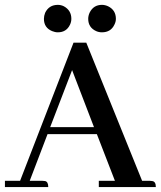

<svg xmlns="http://www.w3.org/2000/svg" viewBox="-20 -759 652 779"><path d="M612.3 0Q612.3 -22.5 597.7 -24.4Q592.8 -25.4 587.9 -25.4H556.6L330.1 -585.9H278.3L61.5 -25.4H0V0H175.8Q175.8 -21.5 163.1 -24.4Q157.2 -25.4 151.4 -25.4H100.6L172.9 -214.8H373L446.3 -25.4H380.9V0ZM361.3 -243.2H183.6L272.5 -474.6ZM269.5 -682.6Q269.5 -716.8 239.3 -733.4Q227.5 -739.3 214.8 -739.3Q178.7 -739.3 163.1 -707Q158.2 -694.3 158.2 -682.6Q158.2 -646.5 191.4 -632.8Q203.1 -627.9 214.8 -627.9Q249 -627.9 263.7 -658.2Q269.5 -669.9 269.5 -682.6ZM450.2 -682.6Q450.2 -717.8 418.9 -733.4Q406.2 -739.3 393.6 -739.3Q359.4 -739.3 343.8 -708Q337.9 -695.3 337.9 -682.6Q337.9 -647.5 370.1 -632.8Q380.9 -627.9 393.6 -627.9Q429.7 -627.9 444.3 -659.2Q450.2 -670.9 450.2 -682.6Z"/></svg>

Font: Abhaya Libre SemiBold
Style: Regular
Weight: 600
Designer: Pushpananda Ekanayake, Sol Matas, Pathum Egodawatta
Foundry: Mooniak
Version: Version 1.050 ; ttfautohint (v1.6)